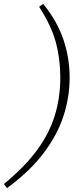

<svg xmlns="http://www.w3.org/2000/svg" viewBox="-54 -758 424 987"><path d="M168 -738Q239 -651 271.5 -556Q304 -461 304 -359Q304 -258 272 -160.5Q240 -63 169.5 30Q99 123 -18 209L-34 188Q73 100 136.5 13.5Q200 -73 228 -165Q256 -257 256 -360Q256 -456 232.5 -542Q209 -628 147 -723Z"/></svg>

Font: Source Serif Pro Light
Style: Italic
Weight: 300
Italic angle: -12°
Designer: Frank Grießhammer
Foundry: Adobe Systems Incorporated
Version: Version 3.001;hotconv 1.0.111;makeotfexe 2.5.65597